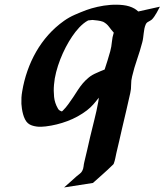

<svg xmlns="http://www.w3.org/2000/svg" viewBox="-20 -528 702 819"><path d="M553.7 -491.2Q558.1 -488.8 562 -485.6Q565.9 -482.4 569.8 -479L662.1 -499.5Q660.6 -497.1 657 -490Q653.3 -482.9 648.7 -474.4Q644 -465.8 638.4 -457.8Q632.8 -449.7 627.9 -444.8Q621.1 -439.5 613 -435.5Q605 -431.6 601.6 -423.8Q597.7 -415 595.9 -405.5Q594.2 -396 593 -386.2Q591.8 -376.5 590.6 -366.7Q589.4 -356.9 586.9 -347.7Q577.1 -310.5 564.7 -274.7Q552.2 -238.8 543.5 -201.7Q539.1 -184.6 539.3 -166.3Q539.6 -147.9 535.6 -130.9Q527.3 -93.3 518.6 -56.2Q509.8 -19 501 18.6Q495.1 44.9 489 71.3Q482.9 97.7 476.6 124Q474.1 135.3 471.9 146.5Q469.7 157.7 465.8 168.5Q464.8 171.9 462.4 174.1Q460 176.3 457.5 178.7Q439 196.8 417 216.3Q395 235.8 376.5 252.4L253.4 271.5Q266.6 259.8 280 248Q293.5 236.3 306.6 224.1Q313 218.8 319.8 213.6Q326.7 208.5 330.6 201.2Q335.4 192.4 336.4 182.4Q337.4 172.4 339.8 162.6Q346.2 136.2 352.3 109.9Q358.4 83.5 364.3 57.1Q373 19.5 382.6 -17.6Q392.1 -54.7 398.9 -92.3Q399.9 -97.2 400.4 -101.8Q400.9 -106.4 401.4 -111.3Q390.1 -96.2 377.9 -82.5Q365.7 -68.8 350.6 -57.1Q312.5 -28.3 267.6 -11.5Q222.7 5.4 175.3 11.2Q166.5 12.2 156.2 12.7Q146 13.2 135.7 11.7Q125.5 10.3 116 7.1Q106.4 3.9 99.1 -2.4Q91.8 -8.8 86.7 -19Q81.5 -29.3 78.4 -41Q75.2 -52.7 73.5 -64.5Q71.8 -76.2 71.3 -85Q70.8 -98.6 71.5 -111.8Q72.3 -125 74.7 -138.2Q82 -182.6 96.9 -225.3Q111.8 -268.1 134 -306.9Q156.2 -345.7 186 -379.2Q215.8 -412.6 252.9 -439Q274.9 -454.6 299.6 -465.3Q324.2 -476.1 349.1 -485.4Q369.1 -492.7 395.8 -498.8Q422.4 -504.9 450.7 -507.1Q479 -509.3 506.1 -506.1Q533.2 -502.9 553.7 -491.2ZM390.6 -216.3Q399.4 -220.2 408.2 -224.1Q417 -228 426.3 -231.4Q432.6 -251 438.7 -270Q444.8 -289.1 450.2 -309.1Q455.6 -329.1 457.3 -349.4Q459 -369.6 465.3 -388.7Q454.1 -401.4 444.6 -414.3Q435.1 -427.2 419.9 -435.1Q408.7 -439 397.5 -440.4Q386.2 -441.9 374.5 -442.9L356 -440.9Q345.7 -435.5 336.2 -427.7Q326.7 -419.9 318.1 -410.9Q309.6 -401.9 302 -392.1Q294.4 -382.3 288.1 -373Q273.9 -352.1 260.7 -326.9Q247.6 -301.8 237.1 -274.9Q226.6 -248 219.5 -220.5Q212.4 -192.9 210.4 -167Q208 -141.1 210.7 -114.7Q213.4 -88.4 227.1 -64.9Q229.5 -60.1 234.1 -57.1Q238.8 -54.2 244.1 -52.7L248.5 -56.6Q261.2 -69.3 271.7 -84Q282.2 -98.6 292.5 -113.8Q302.2 -128.9 312.3 -144.3Q322.3 -159.7 333.7 -173.1Q345.2 -186.5 359.1 -197.8Q373 -209 390.6 -216.3Z"/></svg>

Font: Autopia Bold Italic
Style: Bold Italic
Weight: 700
Italic angle: -104°
Designer: Antoine Gelgon
Foundry: Antoine Gelgon
Version: V.1.0